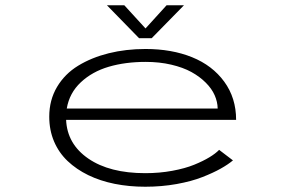

<svg xmlns="http://www.w3.org/2000/svg" viewBox="-20 -698 1090 729"><path d="M678.5 -678 556 -553H508L386 -678H452L532.5 -590L612.5 -678ZM864.5 -89Q846 -73.5 818 -57.8Q790 -42 748.8 -25.8Q707.5 -9.5 650.5 0.8Q593.5 11 531.5 11Q470 11 415.2 0Q360.5 -11 315.2 -33Q270 -55 236.8 -86.5Q203.5 -118 185.2 -161Q167 -204 167 -255Q167 -318 196.5 -367.8Q226 -417.5 276.8 -448.5Q327.5 -479.5 392.8 -495.8Q458 -512 532.5 -512Q632 -512 709.2 -480.8Q786.5 -449.5 831.5 -387.8Q876.5 -326 876.5 -243H231Q235 -151 315.5 -95.8Q396 -40.5 531.5 -40.5Q585.5 -40.5 634.2 -49.5Q683 -58.5 717.2 -72.5Q751.5 -86.5 775 -100.8Q798.5 -115 812 -129ZM533.5 -463Q455.5 -463 392.8 -444.5Q330 -426 286.8 -385.5Q243.5 -345 233.5 -286H806.5Q806 -311.5 795 -336.5Q784 -361.5 761.2 -384.2Q738.5 -407 706.8 -424.5Q675 -442 630.2 -452.5Q585.5 -463 533.5 -463Z"/></svg>

Font: League Mono Extended UltraLight
Style: Regular
Weight: 200
Width: 9
Designer: Tyler Finck
Foundry: The League of Moveable Type / Tyler Finck
Version: Version 2.210